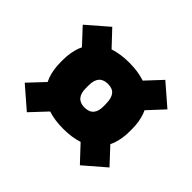

<svg xmlns="http://www.w3.org/2000/svg" viewBox="-130 -720 832 832"><g transform="rotate(45 286.5 -304.0)"><path d="M286 -102.5Q182 -102.5 128 -153.8Q74 -205 74 -299.5V-311.5Q74 -405.5 128 -456.8Q182 -508 286 -508Q390.5 -508 444.2 -456.8Q498 -405.5 498 -311.5V-299.5Q498 -205 444.2 -153.8Q390.5 -102.5 286 -102.5ZM286 -233Q314 -233 327.8 -249Q341.5 -265 341 -296L340.5 -314.5Q340 -345.5 327 -361.5Q314 -377.5 286 -377.5Q258.5 -377.5 244.8 -361.8Q231 -346 231 -314.5V-296Q231 -265 244.8 -249Q258.5 -233 286 -233ZM438 -242.5 546.5 -126 449 -42 342.5 -155.5ZM230.5 -155.5 124 -42 27 -126 137.5 -243.5ZM128.5 -372.5 27 -481.5 124 -565.5 228 -455ZM342.5 -451.5 449 -565.5 546 -481.5 436 -363Z"/></g></svg>

Font: Anek Latin Medium ExtraBold
Style: Regular
Weight: 800
Version: Version 1.003